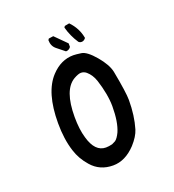

<svg xmlns="http://www.w3.org/2000/svg" viewBox="-118 -727 737 814"><g transform="rotate(-20 250.0 -320.0)"><path d="M255 -5Q195 -5 158 -48Q127 -83 114 -125Q96 -181 96 -253Q96 -392 155 -455Q199 -502 255 -502Q266 -502 290.5 -498.5Q315 -495 350.5 -453Q386 -411 393 -377Q412 -277 412 -243Q412 -173 395 -116Q386 -87 357 -55Q310 -5 255 -5ZM252 -87Q265 -87 281 -91L297 -99Q308 -107 319 -130Q337 -171 337 -242Q337 -269 331 -301Q325 -333 315 -363.5Q305 -394 284 -412Q273 -421 260 -421Q248 -421 227 -409Q171 -376 171 -254Q171 -198 183 -158Q203 -87 252 -87ZM232 -528 197 -556Q178 -571 178 -598L182 -604L203 -607L254 -556V-540Q246 -528 232 -528ZM308 -543 301 -544 295 -548Q271 -584 260 -625L264 -631L285 -635Q319 -600 327 -554Q319 -543 308 -543Z"/></g></svg>

Font: Xiaolai Mono SC
Style: Regular
Weight: 400
Monospace: yes
Designer: LXGW / Nozomi Seto
Version: Version 3.113;September 30, 2024